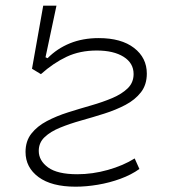

<svg xmlns="http://www.w3.org/2000/svg" viewBox="-20 -665 626 694"><path d="M253.4 9.8Q166.5 9.8 119.4 -24.9Q72.3 -59.6 72.3 -115.7Q72.3 -155.3 93.5 -182.1Q114.7 -209 149.4 -227.3Q184.1 -245.6 225.8 -258.8Q267.6 -272 309.3 -283.9Q351.1 -295.9 385.7 -310.5Q420.4 -325.2 441.7 -345.9Q462.9 -366.7 462.9 -397.5Q462.9 -437 426.8 -459.7Q390.6 -482.4 329.6 -482.4Q269 -482.4 221.2 -460Q173.3 -437.5 127.9 -397L95.7 -416.5L136.2 -644.5H184.1L144.5 -458L151.9 -454.6Q186.5 -489.7 232.9 -508.5Q279.3 -527.3 336.9 -527.3Q418.5 -527.3 464.6 -491.7Q510.7 -456.1 510.7 -398.9Q510.7 -358.9 489.5 -331.5Q468.3 -304.2 433.6 -285.9Q398.9 -267.6 357.2 -254.4Q315.4 -241.2 273.7 -229.5Q231.9 -217.8 197.3 -203.6Q162.6 -189.5 141.4 -169.4Q120.1 -149.4 120.1 -119.6Q120.1 -84.5 153.8 -59.8Q187.5 -35.2 259.3 -35.2Q314.5 -35.2 369.9 -50.8Q425.3 -66.4 466.8 -92.3L483.9 -54.2Q454.6 -33.2 415.3 -18.8Q376 -4.4 333.7 2.7Q291.5 9.8 253.4 9.8Z"/></svg>

Font: Cascadia Code NF ExtraLight
Style: Italic
Weight: 200
Italic angle: -10°
Monospace: yes
Designer: Aaron Bell
Foundry: Saja Typeworks
Version: Version 2404.023; ttfautohint (v1.8.4)